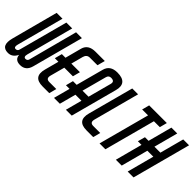

<svg xmlns="http://www.w3.org/2000/svg" viewBox="19 -1535 2320 2320"><g transform="rotate(45 1179.0 -374.5)"><path d="M464 -749H564L389 -93Q362 10 265 10Q176 10 170 -70Q132 10 57 10Q-70 10 -26 -154L132 -749H232L71 -145Q56 -89 92 -89Q122 -89 130 -121L298 -749H398L237 -145Q222 -89 260 -89Q290 -89 298 -121Z M799 -650Q747 -650 732 -595L691 -441H838L813 -346H666L616 -160Q599 -95 661 -95H780L755 0H641Q472 0 517 -166L565 -346H504L529 -441H591L647 -652Q674 -749 796 -749H955L928 -650Z M1162 -759Q1251 -759 1285.5 -717.5Q1320 -676 1298 -595L1139 0H1039L1095 -210H992L936 0H836L892 -210H830L855 -305H918L1012 -656Q1039 -759 1162 -759ZM1201 -604Q1216 -660 1153 -660Q1112 -660 1102 -618L1018 -305H1121Z M1506 0H1392Q1223 0 1268 -166L1424 -749H1524L1367 -160Q1350 -95 1412 -95H1531Z M2015 -749 1990 -654H1889L1714 0H1614L1789 -654H1688L1713 -749Z M2295 -749H2395L2195 0H2095L2187 -346H2085L1993 0H1893L1985 -346H1923L1949 -441H2011L2093 -749H2193L2111 -441H2213Z"/></g></svg>

Font: Air America
Style: Regular
Weight: 400
Designer: William G. Sherman
Foundry: Aaron Bell – Saja Typeworks
Version: Version 1.100;PS 001.100;hotconv 1.0.88;makeotf.lib2.5.64775